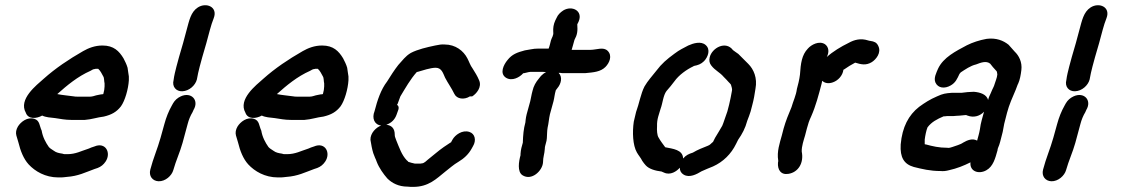

<svg xmlns="http://www.w3.org/2000/svg" viewBox="-20 -679 4391 751"><path d="M50 -184C43 -172 41 -160 44 -149L52 -122C60 -89 72 -58 92 -36C117 -9 157 15 208 15H220C225 15 232 14 241 13C286 10 314 -5 350 -18L362 -22C375 -27 385 -35 393 -47C416 -81 393 -125 349 -106L337 -102C330 -99 326 -97 322 -96C299 -89 276 -76 244 -76H232C230 -76 228 -77 224 -78C211 -80 200 -82 191 -89L179 -97C177 -98 174 -101 171 -104C159 -121 147 -143 143 -168C134 -187 136 -207 115 -214C87 -223 61 -202 50 -184ZM204 -311C242 -345 284 -380 334 -402C339 -405 345 -409 351 -409C353 -410 355 -410 357 -410H364C373 -402 378 -391 384 -380C388 -374 387 -360 389 -353V-341C388 -328 388 -326 384 -311C380 -310 378 -310 376 -310C369 -309 362 -307 356 -306C350 -304 340 -301 333 -301H282C277 -301 273 -301 269 -302C248 -305 223 -307 204 -311ZM145 -227C159 -220 178 -219 196 -217C216 -214 235 -210 258 -210H312C339 -212 360 -220 386 -223C416 -230 436 -241 453 -263C469 -285 482 -331 484 -365V-380C483 -391 480 -402 479 -414C475 -428 469 -439 463 -451C446 -479 425 -501 381 -501C351 -501 326 -491 305 -479C249 -447 197 -412 151 -371C123 -346 51 -291 81 -238C90 -212 122 -214 145 -227Z M687 -302C674 -296 664 -287 657 -275L652 -266C640 -245 630 -220 623 -194L608 -140C596 -97 579 -59 568 -16C561 10 577 29 600 30C627 31 652 8 658 -14C668 -50 684 -84 694 -120L714 -194C718 -210 725 -227 733 -240L737 -249C760 -287 728 -321 687 -302ZM754 -650C726 -632 720 -598 710 -562L696 -510C692 -494 684 -471 680 -455L670 -418C666 -402 661 -383 659 -366C652 -340 669 -321 693 -322C720 -323 744 -345 750 -368C753 -386 757 -402 761 -418L771 -455C775 -471 783 -494 787 -510L801 -562C805 -578 811 -595 816 -608C833 -652 787 -671 754 -650Z M909 -184C902 -172 900 -160 903 -149L911 -122C919 -89 931 -58 951 -36C976 -9 1016 15 1067 15H1079C1084 15 1091 14 1100 13C1145 10 1173 -5 1209 -18L1221 -22C1234 -27 1244 -35 1252 -47C1275 -81 1252 -125 1208 -106L1196 -102C1189 -99 1185 -97 1181 -96C1158 -89 1135 -76 1103 -76H1091C1089 -76 1087 -77 1083 -78C1070 -80 1059 -82 1050 -89L1038 -97C1036 -98 1033 -101 1030 -104C1018 -121 1006 -143 1002 -168C993 -187 995 -207 974 -214C946 -223 920 -202 909 -184ZM1063 -311C1101 -345 1143 -380 1193 -402C1198 -405 1204 -409 1210 -409C1212 -410 1214 -410 1216 -410H1223C1232 -402 1237 -391 1243 -380C1247 -374 1246 -360 1248 -353V-341C1247 -328 1247 -326 1243 -311C1239 -310 1237 -310 1235 -310C1228 -309 1221 -307 1215 -306C1209 -304 1199 -301 1192 -301H1141C1136 -301 1132 -301 1128 -302C1107 -305 1082 -307 1063 -311ZM1004 -227C1018 -220 1037 -219 1055 -217C1075 -214 1094 -210 1117 -210H1171C1198 -212 1219 -220 1245 -223C1275 -230 1295 -241 1312 -263C1328 -285 1341 -331 1343 -365V-380C1342 -391 1339 -402 1338 -414C1334 -428 1328 -439 1322 -451C1305 -479 1284 -501 1240 -501C1210 -501 1185 -491 1164 -479C1108 -447 1056 -412 1010 -371C982 -346 910 -291 940 -238C949 -212 981 -214 1004 -227Z M1684 -414C1708 -414 1713 -392 1721 -375C1733 -352 1746 -335 1757 -312C1767 -291 1796 -288 1818 -302H1827C1843 -312 1866 -338 1854 -365C1847 -382 1838 -396 1828 -412C1820 -422 1814 -440 1808 -451C1793 -480 1762 -505 1719 -505C1708 -506 1696 -504 1682 -501C1649 -494 1614 -486 1587 -472C1565 -459 1555 -443 1538 -425C1523 -406 1507 -381 1494 -360C1470 -329 1456 -287 1445 -244C1434 -217 1444 -191 1471 -188C1451 -181 1428 -158 1429 -132C1432 -114 1435 -96 1440 -80L1447 -62C1449 -57 1452 -52 1454 -45C1463 -22 1480 2 1495 19C1513 37 1539 51 1574 51C1581 52 1589 52 1596 52C1657 52 1687 20 1722 -8C1739 -21 1754 -35 1773 -46C1795 -59 1813 -76 1825 -98L1830 -107C1844 -130 1838 -156 1816 -163C1788 -172 1760 -151 1750 -133L1745 -124V-123C1744 -122 1742 -121 1740 -120C1733 -115 1725 -110 1716 -104C1693 -88 1676 -72 1654 -55C1649 -51 1639 -40 1630 -40C1627 -39 1623 -39 1620 -39H1603C1593 -41 1586 -43 1577 -46C1576 -48 1574 -50 1571 -52C1551 -73 1542 -101 1530 -130L1525 -144C1524 -148 1524 -151 1524 -153C1524 -176 1512 -189 1491 -191C1511 -198 1524 -211 1531 -230C1534 -242 1547 -260 1533 -269C1533 -270 1534 -271 1535 -272C1538 -280 1542 -292 1546 -302C1566 -335 1585 -369 1610 -397C1612 -398 1613 -398 1614 -398C1631 -403 1664 -414 1684 -414Z M2183 -638C2171 -630 2162 -621 2157 -609L2152 -599C2145 -584 2143 -569 2144 -554C2146 -540 2138 -532 2135 -521L2131 -505C2130 -500 2128 -495 2126 -489H2087C2076 -489 2065 -488 2056 -486L2033 -482C2003 -474 1983 -467 1965 -444C1950 -426 1933 -392 1959 -375C1983 -360 2013 -377 2026 -392C2028 -393 2029 -393 2031 -393L2048 -397C2052 -398 2056 -398 2062 -398H2090C2099 -398 2108 -398 2116 -397C2108 -393 2102 -388 2096 -382L2088 -372C2076 -358 2067 -342 2063 -324C2058 -306 2058 -299 2054 -283L2040 -232C2038 -225 2037 -217 2036 -210L2035 -200C2028 -175 2026 -151 2025 -121C2021 -107 2017 -94 2016 -77V-72C2009 -47 2003 -8 2023 6C2059 30 2102 -11 2104 -44C2104 -65 2110 -77 2111 -97C2111 -105 2113 -110 2115 -118C2120 -133 2119 -144 2120 -160C2120 -167 2121 -172 2122 -180C2126 -196 2127 -215 2131 -232L2145 -283C2149 -299 2149 -309 2154 -326L2160 -334C2174 -350 2182 -377 2165 -394C2170 -394 2174 -394 2178 -393H2270C2302 -396 2329 -398 2348 -417C2364 -433 2376 -461 2357 -480C2340 -497 2314 -484 2289 -484H2216C2220 -496 2223 -510 2227 -523C2238 -543 2240 -557 2238 -584L2243 -594C2262 -637 2217 -659 2183 -638Z M2756 -455C2753 -442 2755 -432 2762 -423C2777 -403 2795 -397 2811 -378C2818 -371 2824 -365 2830 -358C2834 -354 2837 -351 2839 -348C2841 -341 2845 -330 2843 -324C2840 -307 2836 -286 2832 -270L2825 -243C2821 -230 2813 -210 2809 -197L2805 -187C2796 -171 2786 -155 2777 -140L2769 -124C2762 -119 2758 -112 2749 -109C2727 -100 2710 -94 2690 -82C2674 -77 2663 -72 2652 -59C2651 -94 2611 -97 2582 -103C2574 -114 2563 -128 2556 -141C2550 -150 2549 -170 2550 -185C2549 -214 2558 -232 2564 -254C2572 -275 2574 -306 2587 -323C2597 -334 2609 -349 2618 -361C2635 -385 2665 -407 2693 -420C2693 -421 2693 -421 2694 -421C2710 -424 2722 -428 2734 -440C2750 -457 2760 -486 2740 -503C2722 -519 2692 -510 2672 -501C2652 -490 2639 -485 2618 -469C2588 -447 2568 -430 2547 -402C2532 -383 2513 -362 2501 -341C2486 -312 2480 -273 2468 -241C2464 -227 2463 -217 2459 -203C2453 -162 2455 -111 2471 -83C2477 -72 2487 -61 2492 -50C2497 -43 2501 -37 2506 -32C2519 -18 2543 -11 2568 -8L2570 -7L2577 -4C2602 8 2627 -9 2639 -23C2639 -11 2644 -2 2654 4C2677 18 2706 2 2724 -9C2739 -16 2752 -21 2769 -28C2809 -46 2840 -77 2859 -116L2867 -132C2883 -155 2895 -177 2903 -207C2907 -218 2913 -232 2916 -243L2923 -270C2928 -288 2932 -311 2935 -332C2943 -374 2928 -408 2907 -429C2895 -440 2880 -457 2868 -468C2860 -474 2853 -478 2847 -483C2819 -521 2765 -492 2756 -455Z M3325 -434C3348 -427 3367 -422 3390 -436C3406 -446 3429 -473 3415 -500C3409 -513 3399 -517 3384 -519C3381 -519 3379 -520 3375 -521C3347 -530 3322 -524 3299 -511C3270 -497 3237 -477 3214 -456C3224 -475 3222 -495 3207 -506C3184 -521 3153 -504 3140 -489C3116 -464 3112 -431 3109 -387C3107 -369 3101 -345 3097 -331C3094 -306 3082 -282 3076 -260C3065 -234 3053 -205 3045 -176L3038 -149C3030 -120 3018 -86 3024 -51C3024 -48 3024 -45 3023 -43C3021 -15 3034 6 3064 1C3102 -5 3125 -41 3116 -86C3115 -106 3124 -132 3129 -149L3136 -176C3141 -195 3145 -207 3153 -224C3171 -265 3182 -307 3194 -353L3196 -363C3207 -353 3221 -351 3238 -357C3258 -364 3276 -383 3279 -406C3280 -407 3280 -407 3281 -407C3295 -417 3310 -426 3325 -434Z M3741 -316H3703C3678 -314 3669 -313 3645 -302C3617 -290 3597 -277 3575 -261C3534 -229 3509 -182 3503 -114C3500 -63 3516 -37 3554 -26C3586 -18 3618 -10 3659 -10C3669 -9 3680 -10 3691 -13C3723 -20 3750 -31 3776 -44C3772 -9 3808 4 3838 -13C3865 -28 3873 -60 3882 -92C3882 -94 3882 -97 3884 -101C3887 -108 3890 -116 3892 -124L3902 -163C3904 -172 3906 -186 3908 -195L3919 -238C3927 -269 3941 -300 3953 -328C3957 -337 3959 -346 3963 -353C3969 -366 3973 -387 3975 -405C3979 -436 3965 -462 3949 -477C3942 -485 3931 -497 3925 -504C3905 -520 3877 -532 3839 -527C3811 -522 3784 -513 3762 -502C3719 -479 3670 -455 3649 -410C3643 -395 3631 -374 3639 -356C3649 -334 3675 -331 3699 -345C3718 -356 3724 -371 3733 -390C3735 -392 3737 -395 3738 -396C3755 -407 3776 -422 3798 -427C3814 -433 3837 -443 3853 -430C3859 -422 3868 -411 3875 -404C3880 -400 3880 -396 3881 -388C3880 -374 3873 -360 3870 -349C3868 -341 3864 -335 3861 -328L3855 -314C3851 -306 3847 -297 3845 -288C3839 -310 3814 -318 3789 -320C3777 -320 3753 -318 3741 -316ZM3602 -114C3601 -114 3599 -114 3597 -115V-120V-133C3599 -149 3603 -169 3608 -181C3624 -202 3645 -213 3671 -224C3675 -224 3680 -224 3684 -225H3700C3707 -225 3714 -225 3721 -226C3728 -226 3737 -227 3747 -228C3750 -228 3754 -229 3757 -229H3759C3760 -229 3762 -228 3764 -227C3790 -217 3814 -226 3829 -242C3823 -219 3816 -199 3813 -174C3810 -156 3806 -145 3802 -129C3784 -139 3764 -131 3747 -121C3738 -114 3716 -108 3705 -104C3701 -103 3692 -99 3685 -101C3653 -101 3627 -107 3602 -114Z M4179 -302C4166 -296 4156 -287 4149 -275L4144 -266C4132 -245 4122 -220 4115 -194L4100 -140C4088 -97 4071 -59 4060 -16C4053 10 4069 29 4092 30C4119 31 4144 8 4150 -14C4160 -50 4176 -84 4186 -120L4206 -194C4210 -210 4217 -227 4225 -240L4229 -249C4252 -287 4220 -321 4179 -302ZM4246 -650C4218 -632 4212 -598 4202 -562L4188 -510C4184 -494 4176 -471 4172 -455L4162 -418C4158 -402 4153 -383 4151 -366C4144 -340 4161 -321 4185 -322C4212 -323 4236 -345 4242 -368C4245 -386 4249 -402 4253 -418L4263 -455C4267 -471 4275 -494 4279 -510L4293 -562C4297 -578 4303 -595 4308 -608C4325 -652 4279 -671 4246 -650Z"/></svg>

Font: Dictator
Style: Ita
Weight: 500
Version: Version MIL.1277